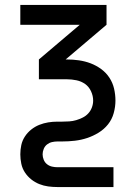

<svg xmlns="http://www.w3.org/2000/svg" viewBox="-20 -540 540 775"><path d="M212 215Q193 215 174.5 212.5Q156 210 138.5 203Q121 196 106 184Q91 172 80.5 156Q70 140 66 121Q62 102 62 83Q62 64 66 45.5Q70 27 80.5 11Q91 -5 106 -17Q121 -29 138.5 -36Q156 -43 174.5 -46Q193 -49 212 -49H231Q245 -49 259.5 -50Q274 -51 287.5 -55Q301 -59 314 -65.5Q327 -72 336.5 -82.5Q346 -93 351 -106.5Q356 -120 356 -134Q356 -153 347.5 -171.5Q339 -190 323.5 -201Q308 -212 288.5 -216Q269 -220 250 -220H137V-300L302 -440H62V-520H410V-440L245 -300H250Q274 -300 298.5 -296.5Q323 -293 345.5 -284.5Q368 -276 388 -261.5Q408 -247 421.5 -226.5Q435 -206 440.5 -182Q446 -158 446 -134Q446 -109 439 -83.5Q432 -58 416 -38Q400 -18 378 -4.5Q356 9 332 17Q308 25 282.5 28Q257 31 231 31H212Q201 31 190 33.5Q179 36 170 43Q161 50 156.5 61Q152 72 152 83Q152 94 156.5 105Q161 116 170 123Q179 130 190 132.5Q201 135 212 135H438V215Z"/></svg>

Font: Iosevka SS18 Medium
Style: Regular
Weight: 500
Monospace: yes
Designer: Belleve Invis
Foundry: Belleve Invis
Version: Version 25.1.1; ttfautohint (v1.8.4)